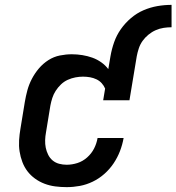

<svg xmlns="http://www.w3.org/2000/svg" viewBox="-20 -761 725 789"><path d="M254 8Q230 8 207 5Q184 2 163 -6Q142 -14 124 -27Q106 -40 93 -57Q80 -74 72 -95Q64 -116 60.5 -138.5Q57 -161 58.5 -185Q60 -209 64 -232L82 -342Q86 -366 92.5 -390Q99 -414 111 -437Q123 -460 140 -480Q157 -500 179 -514Q201 -528 226 -533Q251 -538 275 -538Q297 -538 318.5 -534.5Q340 -531 359.5 -524Q379 -517 396 -505Q413 -493 425 -477L434 -530Q439 -559 449 -587.5Q459 -616 476.5 -641Q494 -666 518 -686.5Q542 -707 570 -719Q598 -731 627 -736Q656 -741 685 -741V-649Q669 -649 652.5 -646.5Q636 -644 620 -637Q604 -630 590 -618.5Q576 -607 566 -593Q556 -579 550.5 -562.5Q545 -546 542 -530L512 -349H404L412 -397Q407 -409 398 -419Q389 -429 376.5 -435Q364 -441 350 -443.5Q336 -446 321 -446Q306 -446 290 -443Q274 -440 258.5 -433Q243 -426 230.5 -414Q218 -402 209 -388Q200 -374 195 -358.5Q190 -343 187 -327L169 -217Q166 -201 165.5 -185Q165 -169 168 -154Q171 -139 178 -125Q185 -111 196.5 -101.5Q208 -92 223 -88Q238 -84 254 -84Q276 -84 298 -91Q320 -98 338 -114Q356 -130 366.5 -150.5Q377 -171 381 -194H488Q483 -166 473 -140Q463 -114 447 -90Q431 -66 409 -46.5Q387 -27 361 -14.5Q335 -2 308 3Q281 8 254 8Z"/></svg>

Font: Iosevka Curly Slab SmBdExObl
Style: Regular
Weight: 600
Width: 7
Italic angle: -9°
Monospace: yes
Designer: Belleve Invis
Foundry: Belleve Invis
Version: Version 11.1.0; ttfautohint (v1.8.3)